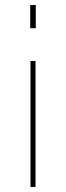

<svg xmlns="http://www.w3.org/2000/svg" viewBox="-20 -742 262 762"><path d="M121 0V-500H101V0ZM100 -630H122V-722H100Z"/></svg>

Font: Perun Thin
Style: Regular
Weight: 100
Foundry: Copyright (c) Stefan Peev, Context Ltd, 2016
Version: Version 1.089